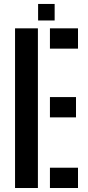

<svg xmlns="http://www.w3.org/2000/svg" viewBox="-20 -942 439 962"><path d="M55.4 0V-800H169.9V0ZM230.2 0V-101.7H370.8V0ZM230.2 -353.9V-455.6H360.8V-353.9ZM230.2 -698.3V-800H370.8V-698.3ZM170.9 -839.4V-922.2H253.8V-839.4Z"/></svg>

Font: Big Shoulders Stencil Text Thin
Style: Regular
Weight: 100
Designer: Patric King
Foundry: XO Type Co
Version: Version 2.001